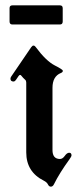

<svg xmlns="http://www.w3.org/2000/svg" viewBox="-20 -695 297 725"><path d="M16.1 0ZM16.1 -613.8V-664.1Q16.1 -674.8 26.9 -674.8H206.1Q216.8 -674.8 216.8 -664.1V-613.8Q216.8 -602.5 206.1 -602.5H26.9Q16.1 -602.5 16.1 -613.8ZM19.5 -397.9Q19.5 -401.9 22.5 -406.2L97.7 -516.6Q102.1 -522.9 106.4 -522.9Q110.8 -522.9 114.7 -517.6Q153.8 -464.8 187 -447.8Q217.3 -432.6 217.3 -427.5Q217.3 -422.4 210 -419.4Q178.2 -406.7 178.2 -363.3V-128.4Q178.2 -94.7 206.5 -94.7Q216.3 -94.7 224.6 -106.4Q232.9 -118.2 241.2 -118.2Q250 -118.2 250 -108.4Q250 -104 242.2 -93.3Q204.6 -41.5 183.6 1Q179.2 9.8 172.1 9.8Q165 9.8 161.1 1.5Q157.2 -6.8 145.5 -12.7Q79.1 -45.9 79.1 -119.6V-383.3Q79.1 -390.1 75.2 -393.6Q66.9 -400.9 60.5 -409.2Q58.6 -412.1 55.7 -412.1Q53.2 -412.1 50.3 -408.2L41 -394.5Q36.1 -387.2 31.2 -387.2Q19.5 -387.2 19.5 -397.9Z"/></svg>

Font: UnifrakturMaguntia
Style: Book
Weight: 400
Designer: j. 'mach' wust, Gerrit Ansmann, Georg Duffner, based on a font by Peter Wiegel, original typeface by Carl Albert Fahrenw
Version: Version 2017-03-19